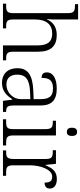

<svg xmlns="http://www.w3.org/2000/svg" viewBox="546 -1346 810 1942"><g transform="rotate(90 951.0 -375.0)"><path d="M17 0H267V-32H256C199 -32 177 -38 177 -102V-326C177 -438 228 -498 319 -498C405 -498 439 -448 439 -352V0H590V-32H580C523 -32 503 -39 503 -105V-355C503 -488 443 -544 334 -544C249 -544 201 -502 177 -446H173C174 -451 177 -486 177 -514V-760H22V-728H37C89 -728 113 -721 113 -655V-105C113 -39 91 -32 33 -32H17Z M818 10C908 10 950 -44 983 -94H988L1000 0H1112V-32H1108C1059 -32 1047 -48 1047 -112V-379C1047 -491 995 -544 875 -544C769 -544 712 -502 712 -446C712 -406 731 -391 768 -391C768 -460 786 -506 873 -506C969 -506 983 -450 983 -372V-310L900 -307C744 -301 670 -254 670 -148C670 -40 734 10 818 10ZM833 -35C765 -35 735 -80 735 -145C735 -224 777 -269 909 -274L983 -277V-181C983 -105 921 -35 833 -35Z M1314 -646C1337 -646 1355 -658 1355 -698C1355 -738 1337 -750 1314 -750C1290 -750 1272 -738 1272 -698C1272 -658 1290 -646 1314 -646ZM1186 0H1451V-32H1430C1372 -32 1350 -39 1350 -105V-536H1201V-504H1211C1262 -504 1286 -497 1286 -431V-102C1286 -38 1264 -32 1206 -32H1186Z M1501 0H1758V-32H1727C1676 -32 1652 -38 1652 -104V-274C1652 -372 1691 -498 1767 -498C1809 -498 1827 -477 1827 -421C1870 -421 1887 -443 1887 -474C1887 -517 1853 -545 1790 -545C1707 -545 1677 -490 1652 -431H1648L1637 -536H1499V-504H1508C1566 -504 1588 -497 1588 -433V-107C1588 -39 1565 -32 1513 -32H1501Z"/></g></svg>

Font: Noto Serif Devanagari Light
Style: Regular
Weight: 300
Designer: Universal Thirst, Indian Type Foundry and the Monotype Design Team
Foundry: Monotype Imaging Inc.
Version: Version 2.004